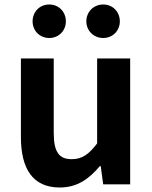

<svg xmlns="http://www.w3.org/2000/svg" viewBox="-20 -820 677 854"><path d="M246 14C323 14 376 -24 424 -81H428L439 0H559V-560H412V-182C374 -132 344 -112 299 -112C244 -112 219 -142 219 -229V-560H73V-211C73 -70 125 14 246 14ZM199 -651C242 -651 273 -684 273 -725C273 -767 242 -800 199 -800C156 -800 125 -767 125 -725C125 -684 156 -651 199 -651ZM439 -651C482 -651 513 -684 513 -725C513 -767 482 -800 439 -800C396 -800 364 -767 364 -725C364 -684 396 -651 439 -651Z"/></svg>

Font: Noto Sans CJK TC
Style: Bold
Weight: 700
Designer: Ryoko NISHIZUKA 西塚涼子 (kana, bopomofo & ideographs); Paul D. Hunt (Latin, Greek & Cyrillic); Sandoll Communications 산돌커뮤니
Foundry: Adobe
Version: Version 2.004;hotconv 1.0.118;makeotfexe 2.5.65603